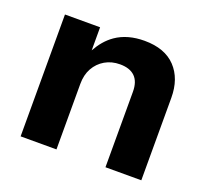

<svg xmlns="http://www.w3.org/2000/svg" viewBox="-90 -592 749 696"><g transform="rotate(20 284.0 -244.5)"><path d="M477.2 -439.8C449.6 -468.9 409.5 -483.5 357.3 -483.5C313.7 -483.5 276.9 -473.3 247.1 -452.7C222.1 -435.4 203.4 -412.2 188.5 -385.2V-474.3H53V-4.2H191.3V-256.8C191.3 -280.1 196 -300.4 205.6 -317.6C215.2 -334.8 228.4 -348.3 245.3 -358.2C262.2 -368 281.4 -372.9 302.9 -372.9C328.1 -372.9 347.3 -366.5 360.5 -353.6C373.7 -340.7 380.3 -321.3 380.3 -295.5V-4.2H518.6V-322.2C518.6 -371.4 504.8 -410.6 477.2 -439.8Z"/></g></svg>

Font: Diatome Awesome Bold
Style: Regular
Weight: 400
Designer: 15.100.17
Foundry: 15.100.17
Version: Version 1.010;Fontself Maker 3.5.8